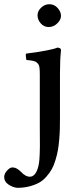

<svg xmlns="http://www.w3.org/2000/svg" viewBox="-81 -670 360 916"><path d="M108.9 -315.9Q108.9 -338.4 106.9 -350.1Q105 -361.8 96.9 -369.4Q88.9 -377 78.1 -379.4Q67.4 -381.8 44.9 -383.8Q43.5 -388.7 42.5 -398.9Q41.5 -409.2 43 -414.1Q162.6 -429.7 192.9 -442.9Q197.3 -442.9 202.9 -440.7Q208.5 -438.5 209 -435.1Q210 -434.1 210 -430.2Q205.1 -386.2 205.1 -320.8V-109.9Q205.1 -80.1 204.6 -57.6Q204.1 -35.2 201.7 -5.6Q199.2 23.9 195.3 45.9Q191.4 67.9 183.8 93.3Q176.3 118.7 166 137Q155.8 155.3 140.1 173.1Q124.5 190.9 105 201.7Q85.4 212.4 59.1 219.2Q32.7 226.1 1 226.1Q-20 224.1 -40.5 210.4Q-61 196.8 -61 174.8Q-61 159.2 -47.4 144Q-33.7 128.9 -22.9 128.9Q-16.1 128.9 -10.3 130.4Q-4.4 131.8 1.7 136Q7.8 140.1 10.5 142.1Q13.2 144 19.8 150.4Q26.4 156.7 26.9 157.2Q29.3 160.6 36.1 164.1Q44.4 170.9 56.2 172.9H65.9Q83 169.9 93.5 147.9Q104 126 106.9 91.8Q110.8 44.9 108.9 -65.9V-95.2ZM98.1 -597.2Q98.1 -617.2 115.2 -633.5Q132.3 -649.9 154.8 -649.9Q177.7 -649.9 193.8 -632.1Q210 -614.3 210 -594.2Q210 -575.7 192.1 -558.3Q174.3 -541 150.9 -541Q128.9 -541 113.5 -558.3Q98.1 -575.7 98.1 -597.2Z"/></svg>

Font: Common Serif Medium
Style: Regular
Weight: 500
Designer: Philipp H. Poll, Khaled Hosny
Foundry: Stefan Peev, Context Ltd.
Version: Version 1.026